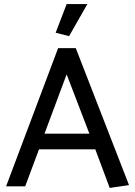

<svg xmlns="http://www.w3.org/2000/svg" viewBox="-20 -917 665 945"><path d="M420 -259H199L308 -551ZM266 -680 10 0H104L172 -182H449L520 8L615 -6L353 -680ZM320 -739 410 -897H308L254 -756Z"/></svg>

Font: Catamaran Thin Medium
Style: Regular
Weight: 500
Version: Version 2.000